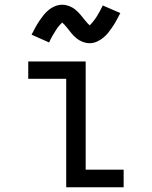

<svg xmlns="http://www.w3.org/2000/svg" viewBox="-20 -789 640 809"><path d="M259 0V-457H99V-530H341V-74H501V0ZM358 -607Q350 -607 342.5 -608.5Q335 -610 328.5 -612.5Q322 -615 315 -619Q308 -623 302.5 -627.5Q297 -632 291 -638Q285 -644 280.5 -649.5Q276 -655 271.5 -661Q267 -667 261.5 -673.5Q256 -680 251.5 -685Q247 -690 242 -694Q240 -692 236 -688Q232 -684 230 -681.5Q228 -679 225.5 -676Q223 -673 220.5 -669.5Q218 -666 215.5 -662Q213 -658 210.5 -653.5Q208 -649 205 -644.5Q202 -640 199 -634.5Q196 -629 193 -623Q190 -617 187 -610L113 -643Q122 -661 130.5 -676Q139 -691 147.5 -703.5Q156 -716 164.5 -726.5Q173 -737 185 -747Q197 -757 212 -763Q227 -769 242 -769Q250 -769 257.5 -767.5Q265 -766 271.5 -763.5Q278 -761 285 -757Q292 -753 297.5 -748.5Q303 -744 309 -738Q315 -732 319.5 -726.5Q324 -721 328.5 -715.5Q333 -710 338.5 -703Q344 -696 348.5 -691.5Q353 -687 358 -682Q360 -684 364 -688.5Q368 -693 370 -695.5Q372 -698 374.5 -701Q377 -704 379.5 -707.5Q382 -711 384.5 -714.5Q387 -718 389.5 -722.5Q392 -727 395 -732Q398 -737 401 -742.5Q404 -748 407 -754Q410 -760 413 -766L487 -734Q478 -716 469.5 -701Q461 -686 452.5 -673.5Q444 -661 435.5 -650.5Q427 -640 415 -630Q403 -620 388 -613.5Q373 -607 358 -607Z"/></svg>

Font: Iosevka Mono
Style: Regular
Weight: 400
Designer: Belleve Invis
Foundry: Belleve Invis
Version: Version 11.1.1